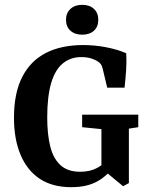

<svg xmlns="http://www.w3.org/2000/svg" viewBox="-20 -768 620 797"><path d="M276 9Q198 9 145.5 -25.5Q93 -60 65.5 -125Q38 -190 38 -279Q38 -382 72.5 -449Q107 -516 171 -548.5Q235 -581 325 -581Q373 -581 420 -572Q467 -563 504 -547Q506 -512 503.5 -476Q501 -440 497 -404H425L406 -484Q403 -495 399 -501Q395 -507 387 -512Q376 -520 358.5 -525.5Q341 -531 317 -531Q273 -531 241 -505Q209 -479 192.5 -423.5Q176 -368 176 -280Q176 -211 188.5 -160.5Q201 -110 231 -82.5Q261 -55 313 -55Q354 -55 384.5 -71.5Q415 -88 434 -119L453 -80Q429 -41 385.5 -16Q342 9 276 9ZM491 5 422 -52H401V-232L321 -240V-292H554V-240L515 -234V-8ZM388 -686Q388 -657 370 -640.5Q352 -624 321 -624Q291 -624 272.5 -640.5Q254 -657 254 -686Q254 -714 272.5 -731Q291 -748 321 -748Q352 -748 370 -731Q388 -714 388 -686Z"/></svg>

Font: Yrsa SemiBold
Style: Regular
Weight: 600
Version: Version 2.004